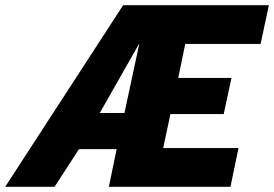

<svg xmlns="http://www.w3.org/2000/svg" viewBox="-45 -719 1055 739"><path d="M429 -699H990L958 -550H668L641 -419H846L816 -280H611L583 -149H873L842 0H374L404 -145H259L165 0H-25ZM434 -284 491 -550H490L339 -284Z"/></svg>

Font: Prompt Bold
Style: Bold Italic
Weight: 700
Italic angle: -12°
Designer: Katatrad Team
Foundry: CadsonDemak
Version: Version 1.000